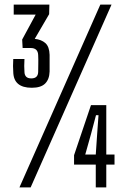

<svg xmlns="http://www.w3.org/2000/svg" viewBox="-20 -820 550 840"><path d="M119 -436Q39 -436 38 -506Q37 -520 37 -531Q37 -542 38 -562H87Q86 -545 86 -531Q86 -517 87 -506Q87 -493 94 -485Q101 -477 117 -477Q146 -477 147 -505Q147 -523 147.5 -541Q148 -559 147 -579Q146 -610 114 -610H79L77 -647L136 -756H40V-800H196L195 -758L132 -650Q161 -647 178.5 -631.5Q196 -616 197 -580Q197 -562 197 -541Q197 -520 197 -507Q196 -473 177.5 -454.5Q159 -436 119 -436ZM65 0 419 -800H468L114 0ZM399 0V-100H304V-141L378 -360H445V-144H481V-100H445V0ZM353 -144H399L405 -233L411 -316H400L378 -233Z"/></svg>

Font: Big Shoulders Display
Style: Regular
Weight: 400
Designer: Patric King
Foundry: XO Type Co
Version: Version 1.000; ttfautohint (v1.8.2)